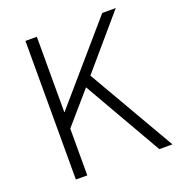

<svg xmlns="http://www.w3.org/2000/svg" viewBox="-132 -839 886 949"><g transform="rotate(-20 311.5 -364.5)"><path d="M106 -729H166V-333H168L510 -729H581L349 -458L614 0H545L309 -411L166 -246V0H106Z"/></g></svg>

Font: SpoqaHanSansJP-Light
Style: Regular
Weight: 300
Designer: [Source Han Sans]
Ryoko NISHIZUKA  (kana & ideographs); Paul D. Hunt (Latin, Greek & Cyrillic); Wenlong ZHANG  (bopomofo
Foundry: Spoqa (http://bi.spoqa.com)
Version: Version 1.002.20150607